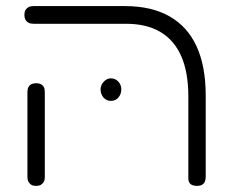

<svg xmlns="http://www.w3.org/2000/svg" viewBox="-20 -600 750 630"><path d="M627 10Q618 10 611.5 7.5Q605 5 601.5 -0.5Q598 -6 598 -13V-283Q598 -362 575 -415Q552 -468 506.5 -495Q461 -522 393 -522H90Q80 -522 73.5 -525.5Q67 -529 63.5 -535.5Q60 -542 60 -551Q60 -561 63.5 -567Q67 -573 73.5 -576.5Q80 -580 89 -580H390Q477 -580 536 -546.5Q595 -513 625 -448Q655 -383 655 -286V-20Q655 -10 652 -3.5Q649 3 642.5 6.5Q636 10 627 10ZM98 10Q89 10 83 6.5Q77 3 73.5 -3.5Q70 -10 70 -19V-299Q70 -308 73.5 -314.5Q77 -321 83.5 -324Q90 -327 99 -327Q108 -327 114.5 -323.5Q121 -320 124 -314Q127 -308 127 -298V-18Q127 -9 123.5 -3Q120 3 114 6.5Q108 10 98 10ZM344 -269Q329 -269 319.5 -280Q310 -291 310 -307Q310 -321 320.5 -332Q331 -343 344 -343Q358 -343 368 -332.5Q378 -322 378 -307Q378 -291 368.5 -280Q359 -269 344 -269Z"/></svg>

Font: Fredoka SemiExpanded Light
Style: Regular
Weight: 300
Width: 6
Designer: Ben Nathan
Foundry: Milena B. Brandão, Ben Nathan
Version: Version 2.001